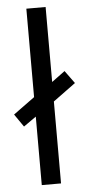

<svg xmlns="http://www.w3.org/2000/svg" viewBox="-71 -792 381 824"><g transform="rotate(-5 119.0 -380.0)"><path d="M75 0H158V-353L255 -424L215 -479L158 -437V-760H75V-379L-17 -312L21 -257L75 -295Z"/></g></svg>

Font: Noto Sans Malayalam Condensed
Style: Regular
Weight: 400
Width: 3
Designer: Jelle Bosma - Monotype Design Team
Foundry: Monotype Imaging Inc.
Version: Version 2.104